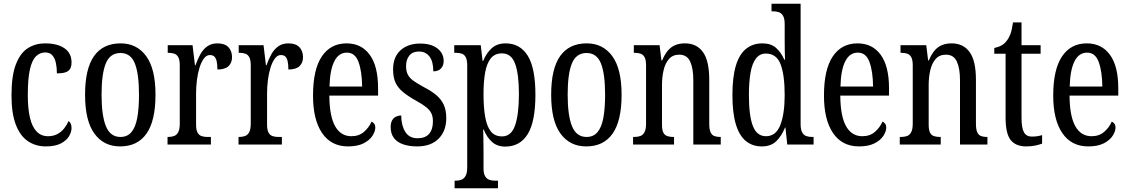

<svg xmlns="http://www.w3.org/2000/svg" viewBox="-20 -780 6092 1036"><path d="M227 10Q173 10 131 -18Q89 -46 65.5 -107Q42 -168 42 -265Q42 -372 66 -433.5Q90 -495 131 -520.5Q172 -546 223 -546Q268 -546 300 -534Q332 -522 349 -499.5Q366 -477 366 -444Q366 -421 358 -408Q350 -395 332.5 -389.5Q315 -384 287 -384Q287 -415 281.5 -440.5Q276 -466 262.5 -481.5Q249 -497 224 -497Q196 -497 174.5 -476.5Q153 -456 141.5 -406Q130 -356 130 -266Q130 -195 141.5 -145.5Q153 -96 177.5 -70.5Q202 -45 239 -45Q268 -45 289.5 -56.5Q311 -68 326 -87Q341 -106 350 -127Q358 -121 362 -112Q366 -103 366 -89Q366 -68 352.5 -45Q339 -22 308.5 -6Q278 10 227 10Z M628 10Q540 10 489.5 -59Q439 -128 439 -269Q439 -409 487.5 -477.5Q536 -546 631 -546Q718 -546 768.5 -477.5Q819 -409 819 -269Q819 -128 770.5 -59Q722 10 628 10ZM630 -41Q667 -41 689 -67Q711 -93 720.5 -143.5Q730 -194 730 -269Q730 -382 707.5 -438Q685 -494 630 -494Q574 -494 551 -438Q528 -382 528 -269Q528 -157 551.5 -99Q575 -41 630 -41Z M884 0V-41H887Q905 -41 919 -46Q933 -51 941.5 -66.5Q950 -82 950 -113V-427Q950 -457 942 -471.5Q934 -486 920 -490.5Q906 -495 888 -495H885V-536H1019L1032 -428H1035Q1046 -460 1061 -487Q1076 -514 1098.5 -530Q1121 -546 1153 -546Q1193 -546 1212.5 -525.5Q1232 -505 1232 -471Q1232 -441 1213 -423Q1194 -405 1153 -405Q1153 -433 1149 -450Q1145 -467 1136.5 -475Q1128 -483 1112 -483Q1094 -483 1080 -464Q1066 -445 1056.5 -414.5Q1047 -384 1042.5 -347.5Q1038 -311 1038 -276V-108Q1038 -79 1046 -64.5Q1054 -50 1068 -45.5Q1082 -41 1099 -41H1118V0Z M1267 0V-41H1270Q1288 -41 1302 -46Q1316 -51 1324.5 -66.5Q1333 -82 1333 -113V-427Q1333 -457 1325 -471.5Q1317 -486 1303 -490.5Q1289 -495 1271 -495H1268V-536H1402L1415 -428H1418Q1429 -460 1444 -487Q1459 -514 1481.5 -530Q1504 -546 1536 -546Q1576 -546 1595.5 -525.5Q1615 -505 1615 -471Q1615 -441 1596 -423Q1577 -405 1536 -405Q1536 -433 1532 -450Q1528 -467 1519.5 -475Q1511 -483 1495 -483Q1477 -483 1463 -464Q1449 -445 1439.5 -414.5Q1430 -384 1425.5 -347.5Q1421 -311 1421 -276V-108Q1421 -79 1429 -64.5Q1437 -50 1451 -45.5Q1465 -41 1482 -41H1501V0Z M1858 10Q1767 10 1718 -62Q1669 -134 1669 -264Q1669 -405 1716.5 -475.5Q1764 -546 1850 -546Q1930 -546 1975 -484.5Q2020 -423 2020 -304V-264H1757Q1758 -152 1788.5 -98.5Q1819 -45 1876 -45Q1917 -45 1944 -68.5Q1971 -92 1985 -124Q1993 -120 1999 -112.5Q2005 -105 2005 -91Q2005 -71 1989.5 -47Q1974 -23 1941.5 -6.5Q1909 10 1858 10ZM1934 -313Q1933 -395 1914.5 -445.5Q1896 -496 1852 -496Q1807 -496 1783.5 -448.5Q1760 -401 1758 -313Z M2231 10Q2187 10 2154.5 -1.5Q2122 -13 2105 -36Q2088 -59 2088 -94Q2088 -117 2096 -131Q2104 -145 2117.5 -151Q2131 -157 2145 -157Q2145 -104 2166.5 -69Q2188 -34 2233 -34Q2275 -34 2295.5 -58Q2316 -82 2316 -125Q2316 -150 2308 -167.5Q2300 -185 2280.5 -201Q2261 -217 2228 -235Q2183 -260 2155 -283Q2127 -306 2114 -334.5Q2101 -363 2101 -405Q2101 -473 2141.5 -509Q2182 -545 2247 -545Q2290 -545 2318 -532Q2346 -519 2360 -498Q2374 -477 2374 -452Q2374 -426 2359.5 -410.5Q2345 -395 2318 -395Q2318 -448 2297.5 -475Q2277 -502 2240 -502Q2206 -502 2188.5 -480Q2171 -458 2171 -423Q2171 -396 2180.5 -377.5Q2190 -359 2211 -344Q2232 -329 2267 -310Q2308 -289 2334.5 -266.5Q2361 -244 2374.5 -214.5Q2388 -185 2388 -143Q2388 -73 2346.5 -31.5Q2305 10 2231 10Z M2433 236V195H2439Q2455 195 2469 190Q2483 185 2492 169.5Q2501 154 2501 123V-427Q2501 -457 2493 -471.5Q2485 -486 2471.5 -490.5Q2458 -495 2441 -495H2431V-536H2574L2584 -451H2587Q2604 -493 2633 -519.5Q2662 -546 2708 -546Q2786 -546 2827.5 -479.5Q2869 -413 2869 -269Q2869 -124 2827.5 -56.5Q2786 11 2706 11Q2663 11 2635 -14Q2607 -39 2590 -81H2587Q2588 -67 2588 -49Q2588 -31 2588.5 -10.5Q2589 10 2589 33V128Q2589 157 2598 171.5Q2607 186 2621 190.5Q2635 195 2650 195H2667V236ZM2689 -44Q2739 -44 2759.5 -104Q2780 -164 2780 -273Q2780 -380 2759.5 -436Q2739 -492 2689 -492Q2650 -492 2628.5 -465.5Q2607 -439 2598 -390Q2589 -341 2589 -272Q2589 -200 2598 -149Q2607 -98 2628.5 -71Q2650 -44 2689 -44Z M3143 10Q3055 10 3004.5 -59Q2954 -128 2954 -269Q2954 -409 3002.5 -477.5Q3051 -546 3146 -546Q3233 -546 3283.5 -477.5Q3334 -409 3334 -269Q3334 -128 3285.5 -59Q3237 10 3143 10ZM3145 -41Q3182 -41 3204 -67Q3226 -93 3235.5 -143.5Q3245 -194 3245 -269Q3245 -382 3222.5 -438Q3200 -494 3145 -494Q3089 -494 3066 -438Q3043 -382 3043 -269Q3043 -157 3066.5 -99Q3090 -41 3145 -41Z M3396 0V-41H3403Q3421 -41 3435 -46Q3449 -51 3457.5 -66.5Q3466 -82 3466 -113V-427Q3466 -457 3458 -471.5Q3450 -486 3436 -490.5Q3422 -495 3405 -495H3400V-536H3539L3549 -454H3553Q3567 -488 3584.5 -508Q3602 -528 3624.5 -537Q3647 -546 3676 -546Q3739 -546 3773 -499Q3807 -452 3807 -349V-113Q3807 -82 3814 -66.5Q3821 -51 3834.5 -46Q3848 -41 3865 -41H3869V0H3721V-347Q3721 -411 3704 -448Q3687 -485 3645 -485Q3610 -485 3589.5 -461.5Q3569 -438 3560.5 -400.5Q3552 -363 3552 -321V-108Q3552 -78 3559.5 -64Q3567 -50 3581 -45.5Q3595 -41 3612 -41H3617V0Z M4091 10Q4040 10 4004.5 -19Q3969 -48 3950.5 -109.5Q3932 -171 3932 -267Q3932 -364 3950.5 -425.5Q3969 -487 4005.5 -516.5Q4042 -546 4094 -546Q4140 -546 4167.5 -521.5Q4195 -497 4212 -458H4216Q4215 -481 4214.5 -508Q4214 -535 4214 -563V-650Q4214 -680 4205 -695Q4196 -710 4181.5 -714.5Q4167 -719 4149 -719H4143V-760H4300V-111Q4300 -82 4308 -66.5Q4316 -51 4330 -46Q4344 -41 4362 -41H4370V0H4228L4218 -92H4216Q4197 -45 4168 -17.5Q4139 10 4091 10ZM4113 -45Q4167 -45 4190.5 -105.5Q4214 -166 4214 -267Q4214 -375 4192 -433Q4170 -491 4112 -491Q4080 -491 4059.5 -465Q4039 -439 4030 -389Q4021 -339 4021 -266Q4021 -155 4042.5 -100Q4064 -45 4113 -45Z M4615 10Q4524 10 4475 -62Q4426 -134 4426 -264Q4426 -405 4473.5 -475.5Q4521 -546 4607 -546Q4687 -546 4732 -484.5Q4777 -423 4777 -304V-264H4514Q4515 -152 4545.5 -98.5Q4576 -45 4633 -45Q4674 -45 4701 -68.5Q4728 -92 4742 -124Q4750 -120 4756 -112.5Q4762 -105 4762 -91Q4762 -71 4746.5 -47Q4731 -23 4698.5 -6.5Q4666 10 4615 10ZM4691 -313Q4690 -395 4671.5 -445.5Q4653 -496 4609 -496Q4564 -496 4540.5 -448.5Q4517 -401 4515 -313Z M4835 0V-41H4842Q4860 -41 4874 -46Q4888 -51 4896.5 -66.5Q4905 -82 4905 -113V-427Q4905 -457 4897 -471.5Q4889 -486 4875 -490.5Q4861 -495 4844 -495H4839V-536H4978L4988 -454H4992Q5006 -488 5023.5 -508Q5041 -528 5063.5 -537Q5086 -546 5115 -546Q5178 -546 5212 -499Q5246 -452 5246 -349V-113Q5246 -82 5253 -66.5Q5260 -51 5273.5 -46Q5287 -41 5304 -41H5308V0H5160V-347Q5160 -411 5143 -448Q5126 -485 5084 -485Q5049 -485 5028.5 -461.5Q5008 -438 4999.5 -400.5Q4991 -363 4991 -321V-108Q4991 -78 4998.5 -64Q5006 -50 5020 -45.5Q5034 -41 5051 -41H5056V0Z M5517 10Q5461 10 5433.5 -24.5Q5406 -59 5406 -145V-490H5345V-521Q5368 -526 5384 -535Q5400 -544 5412 -560Q5424 -575 5432 -596Q5440 -617 5446 -659H5492V-536H5595V-490H5492V-144Q5492 -90 5505 -66.5Q5518 -43 5547 -43Q5564 -43 5577 -45Q5590 -47 5603 -51V-5Q5590 0 5568 5Q5546 10 5517 10Z M5852 10Q5761 10 5712 -62Q5663 -134 5663 -264Q5663 -405 5710.5 -475.5Q5758 -546 5844 -546Q5924 -546 5969 -484.5Q6014 -423 6014 -304V-264H5751Q5752 -152 5782.5 -98.5Q5813 -45 5870 -45Q5911 -45 5938 -68.5Q5965 -92 5979 -124Q5987 -120 5993 -112.5Q5999 -105 5999 -91Q5999 -71 5983.5 -47Q5968 -23 5935.5 -6.5Q5903 10 5852 10ZM5928 -313Q5927 -395 5908.5 -445.5Q5890 -496 5846 -496Q5801 -496 5777.5 -448.5Q5754 -401 5752 -313Z"/></svg>

Font: Noto Serif ExtraCondensed
Style: Regular
Weight: 400
Width: 2
Designer: Monotype Design Team
Foundry: Monotype Imaging Inc.
Version: Version 2.013